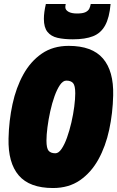

<svg xmlns="http://www.w3.org/2000/svg" viewBox="-20 -939 590 967"><path d="M247 8Q129 8 74.5 -55.5Q20 -119 23 -242Q25 -331 43 -414.5Q61 -498 97.5 -564Q134 -630 190.5 -669Q247 -708 326 -708Q444 -708 498.5 -644.5Q553 -581 550 -459Q548 -369 530 -285.5Q512 -202 475.5 -136Q439 -70 382.5 -31Q326 8 247 8ZM259 -167Q275 -167 290 -189Q305 -211 317.5 -246Q330 -281 339.5 -322Q349 -363 354 -402Q359 -441 359 -469Q359 -508 348 -520.5Q337 -533 314 -533Q297 -533 282 -511Q267 -489 254.5 -454Q242 -419 233 -378Q224 -337 219 -298Q214 -259 214 -231Q214 -192 225 -179.5Q236 -167 259 -167ZM347 -741Q302 -741 269.5 -748.5Q237 -756 219 -778.5Q201 -801 201 -844Q201 -876 211 -919H311Q310 -913 309.5 -909.5Q309 -906 309 -903Q309 -889 324.5 -880Q340 -871 368 -871Q397 -871 411 -878Q425 -885 430 -896Q435 -907 437 -919H537Q531 -850 509.5 -811Q488 -772 448.5 -756.5Q409 -741 347 -741Z"/></svg>

Font: Georama SemiCondensed Black
Style: Italic
Weight: 900
Width: 4
Italic angle: -9°
Designer: Jean-Baptiste Levee
Foundry: Production Type
Version: Version 1.000